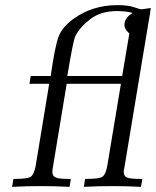

<svg xmlns="http://www.w3.org/2000/svg" viewBox="-20 -725 605 745"><path d="M26.9 0 32.2 -30.8H37.1Q86.9 -30.8 99.4 -39.3Q111.8 -47.9 118.2 -80.1L170.9 -399.9H94.2L99.1 -430.2H176.8Q192.9 -543.9 207 -582Q221.2 -620.1 265.1 -651.9Q338.4 -705.1 436 -705.1Q477.1 -705.1 500 -697Q522.9 -689 529.8 -689Q533.7 -689 564.9 -693.8Q563 -674.8 554.2 -626L462.9 -76.2Q462.9 -74.2 461.9 -70.6Q460.9 -66.9 460.4 -64Q460 -61 460 -58.1Q460 -41 473.4 -35.9Q486.8 -30.8 523.9 -30.8H532.2L526.9 0Q472.7 -2.9 418 -2.9Q361.8 -2.9 305.2 0L310.1 -30.8H314.9Q364.7 -30.8 377.4 -39.3Q390.1 -47.9 396 -80.1L449.2 -399.9H238.8L185.1 -75.2Q183.1 -65.4 183.1 -58.1Q183.1 -42 196 -36.4Q209 -30.8 244.1 -30.8H254.9L250 0Q195.8 -2.9 139.9 -2.9Q84 -2.9 26.9 0ZM241.2 -430.2H454.1L481.9 -595.2Q462.9 -611.3 462.9 -627.9Q462.9 -656.7 495.1 -674.8Q471.2 -681.6 435.1 -682.1Q371.1 -682.1 330.1 -650.6Q289.1 -619.1 272 -584Q263.2 -564 241.2 -430.2Z"/></svg>

Font: CMU Serif Extra
Style: RomanSlanted
Weight: 500
Italic angle: -9.46001°
Version: Version 0.7.0